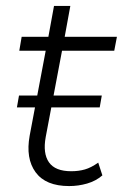

<svg xmlns="http://www.w3.org/2000/svg" viewBox="-20 -619 414 647"><path d="M213 8Q134 8 100 -38.5Q66 -85 80 -162L134 -448H45L53 -495H143L162 -599H217L198 -495H374L365 -448H189L134 -157Q124 -102 145 -72Q166 -42 220 -42Q245 -42 266 -48Q287 -54 311 -71L325 -28Q303 -9 273.5 -0.5Q244 8 213 8ZM37 -257 44 -297H323L316 -257Z"/></svg>

Font: Livvic Light
Style: Italic
Weight: 300
Italic angle: -10°
Designer: Jacques Le Bailly, Baron von Fonthausen
Version: Version 1.001; ttfautohint (v1.8.2)